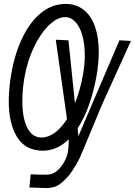

<svg xmlns="http://www.w3.org/2000/svg" viewBox="-20 -755 686 976"><path d="M24.5 -241.5Q24.5 -305.5 37.5 -381Q56 -486 95.2 -566Q134.5 -646 190.2 -690.5Q246 -735 313 -735Q367.5 -735 405.5 -705Q443.5 -675 462.8 -620Q482 -565 482 -490.5Q482 -434.5 470.5 -368Q456.5 -290 432.2 -221.5Q408 -153 374.5 -102.5L378.5 -63L587 -550L645.5 -547Q598 -441.5 525.5 -282.5Q511.5 -253.5 485.8 -192.5Q460 -131.5 436 -73Q396.5 23 384.5 49.5Q349 118.5 317 151.8Q285 185 262 193Q239 201 215 201Q200.5 201 159.5 199Q148.5 199 129.5 198L136 131Q165 133 219 133Q247.5 133 270.2 113.2Q293 93.5 307.2 66.5Q321.5 39.5 325 19Q329.5 -7.5 329.5 -47Q270 11 198 11Q110.5 11 67.5 -57.2Q24.5 -125.5 24.5 -241.5ZM320.5 -149.5Q308.5 -235 296.5 -320Q282 -418 263.5 -553L328 -550L361 -230Q387.5 -296 402 -376Q411 -428 411 -474Q411 -531 398.5 -575Q386 -619 363.2 -643.5Q340.5 -668 311.5 -668Q271.5 -668 229 -627Q186.5 -586 153 -516.2Q119.5 -446.5 105 -365Q93.5 -301 93.5 -241Q93.5 -156 118.5 -106Q143.5 -56 190.5 -56Q225.5 -56 258.8 -80.5Q292 -105 320.5 -149.5Z"/></svg>

Font: JuliaMono
Style: Italic
Weight: 400
Italic angle: -9°
Monospace: yes
Designer: cormullion
Foundry: corm
Version: Version 0.057; ttfautohint (v1.8.4)